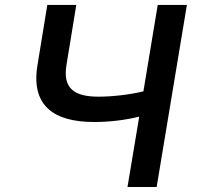

<svg xmlns="http://www.w3.org/2000/svg" viewBox="-20 -747 785 767"><path d="M169 -727.3 130 -488.6C102.3 -325.6 193.5 -259.6 356.5 -259.6C419 -259.6 483.3 -267.8 536.2 -281.2L489.3 0H605.8L726.6 -727.3H610.1L552.9 -382.1C499.6 -369 429 -360.8 373.2 -360.8C278.1 -360.8 229.4 -392.8 245.7 -488.6L284.8 -727.3Z"/></svg>

Font: Magic Ui Pro Semi Bold
Style: Italic
Weight: 600
Italic angle: -9.39999°
Designer: Stefan Endress, Andreas Faust
Version: Version 1.000;FEAKit 1.0